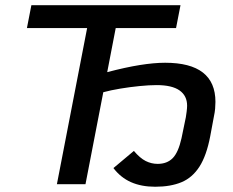

<svg xmlns="http://www.w3.org/2000/svg" viewBox="-20 -708 897 738"><path d="M788.1 -184.6Q773.9 -109.9 746.6 -67.4Q719.2 -24.9 677.5 -7.6Q635.7 9.8 576.7 9.8Q523.4 9.8 483.6 -7.8Q443.8 -25.4 416 -62L494.6 -127.9Q518.1 -100.1 540 -89.1Q562 -78.1 585.9 -78.1Q622.1 -78.1 643.8 -100.1Q665.5 -122.1 677.7 -176.8L694.3 -257.3Q695.8 -265.6 697.5 -279.5Q699.2 -293.5 699.2 -301.8Q699.2 -339.8 670.2 -360.4Q641.1 -380.9 582 -380.9Q553.7 -380.9 516.4 -377.2Q479 -373.5 442.4 -367.4Q405.8 -361.3 377 -353.5L308.6 0H198.7L314.9 -600.1H83.5L100.6 -688H673.8L656.7 -600.1H424.8L392.1 -430.7Q462.4 -449.2 517.3 -458Q572.3 -466.8 614.7 -466.8Q808.1 -466.8 808.1 -316.4Q808.1 -304.2 806.9 -290.3Q805.7 -276.4 802.2 -260.3Z"/></svg>

Font: Arimo Medium
Style: Italic
Weight: 500
Italic angle: -12°
Designer: Steve Matteson
Foundry: Monotype Imaging Inc.
Version: Version 1.33